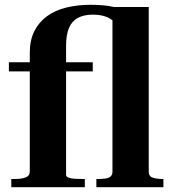

<svg xmlns="http://www.w3.org/2000/svg" viewBox="-20 -779 718 799"><path d="M17 -520H366V-482H17ZM381 0V-34H382Q404 -34 418.5 -36Q433 -38 440.5 -45Q448 -52 448 -64V-710L375 -750H599V-64Q599 -45 616 -39.5Q633 -34 658 -34H660V0ZM333 0H27V-34H39Q69 -34 86.5 -40.5Q104 -47 104 -66V-560Q104 -612 123 -649.5Q142 -687 175.5 -711.5Q209 -736 255.5 -747.5Q302 -759 356 -759Q400 -759 432.5 -754Q465 -749 488.5 -741Q512 -733 524 -723L466 -675Q458 -687 444.5 -697Q431 -707 411.5 -712.5Q392 -718 366 -718Q329 -718 304 -704.5Q279 -691 267 -662.5Q255 -634 255 -589V-51Q255 -44 265 -40Q275 -36 291.5 -35Q308 -34 328 -34H333Z"/></svg>

Font: Roboto Serif 144pt SemiBold
Style: Regular
Weight: 600
Version: Version 1.008